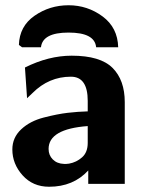

<svg xmlns="http://www.w3.org/2000/svg" viewBox="-20 -700 562 731"><path d="M52 -529Q54 -600 111.5 -640Q169 -680 241 -680Q313 -680 370.5 -637.5Q428 -595 430 -520H346Q341 -576 241 -576Q142 -576 136 -520H64ZM27 -131Q27 -176 60.5 -207.5Q94 -239 146.5 -252.5Q199 -266 238 -270.5Q277 -275 314 -276V-316Q314 -408 250 -408Q166 -408 104 -346L83 -326L75 -443Q165 -488 253 -488Q362 -488 408.5 -441.5Q455 -395 455 -311V0H316V-51Q259 11 167 11Q105 11 66 -32.5Q27 -76 27 -131ZM165 -133Q165 -109 181 -93Q197 -77 223 -76Q228 -75 243 -77Q271 -82 292.5 -101Q314 -120 314 -156V-220Q165 -209 165 -133Z"/></svg>

Font: Coval
Style: Heavy
Weight: 900
Foundry: Context Ltd
Version: Version 001.000